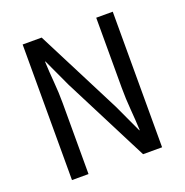

<svg xmlns="http://www.w3.org/2000/svg" viewBox="-120 -764 839 873"><g transform="rotate(-20 300.0 -328.0)"><path d="M82 0V-656H174L384 -244L447 -108H449Q447 -157 442.5 -210.5Q438 -264 438 -316V-656H518V0H426L216 -412L153 -548H151Q153 -498 157.5 -446Q162 -394 162 -343V0Z"/></g></svg>

Font: Source Code Variable
Style: Regular
Weight: 400
Monospace: yes
Designer: Paul D. Hunt, Teo Tuominen
Foundry: Adobe Systems Incorporated
Version: Version 1.010;hotconv 1.0.106;makeotfexe 2.5.65593